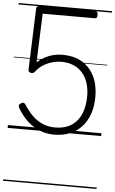

<svg xmlns="http://www.w3.org/2000/svg" viewBox="-75 -933 814 1356"><g transform="rotate(5 331.5 -255.0)"><path d="M331 19Q289 19 252 8Q215 -3 182.5 -24Q150 -45 122 -75Q94 -105 72 -143Q65 -153 64.5 -162Q64 -171 76 -179Q86 -187 94.5 -186.5Q103 -186 110 -176Q138 -132 170 -100Q202 -68 242.5 -50Q283 -32 333 -32Q383 -32 421.5 -48Q460 -64 486.5 -95.5Q513 -127 526.5 -172Q540 -217 540 -274Q540 -323 527 -364Q514 -405 488.5 -435Q463 -465 425 -481.5Q387 -498 338 -498Q305 -498 271 -488Q237 -478 207.5 -459Q178 -440 156 -410Q147 -401 136.5 -400.5Q126 -400 118.5 -406.5Q111 -413 111 -420L127 -858Q127 -866 132.5 -870.5Q138 -875 148 -875H547Q555 -875 559 -870Q563 -865 563 -852Q563 -838 559.5 -831.5Q556 -825 547 -825H176L163 -479Q185 -499 213 -515Q241 -531 274 -539.5Q307 -548 341 -548Q424 -548 481 -513.5Q538 -479 568 -417.5Q598 -356 598 -274Q598 -205 579 -150.5Q560 -96 524.5 -58Q489 -20 440 -0.5Q391 19 331 19ZM0 365H663V375H0ZM0 -20H663V0H0ZM0 -505H663V-500H0ZM0 -885H663V-875H0Z"/></g></svg>

Font: Playwrite AT Guides
Style: Regular
Weight: 400
Designer: Veronika Burian, José Scaglione
Foundry: TypeTogether
Version: Version 1.003